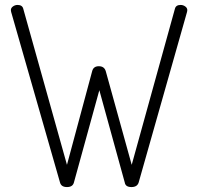

<svg xmlns="http://www.w3.org/2000/svg" viewBox="-20 -751 802 777"><path d="M24 -710Q24 -719 32.5 -725Q41 -731 51 -731Q70 -731 74 -716L251 -84L353 -463Q358 -483 380 -483Q402 -483 408 -463L513 -84L688 -716Q692 -731 711 -731Q721 -731 729.5 -725Q738 -719 738 -710Q738 -706 737 -703L541 -12Q535 6 512 6Q488 6 485 -12L382 -386L279 -12Q274 6 251 6Q228 6 223 -12L25 -703Q24 -706 24 -710Z"/></svg>

Font: Terminal Dosis
Style: Light
Weight: 300
Designer: EdgarTolentino, PabloImpallari, IginoMarini
Foundry: EdgarTolentino, PabloImpallari, IginoMarini
Version: Version 1.006